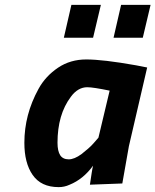

<svg xmlns="http://www.w3.org/2000/svg" viewBox="-20 -756 638 788"><path d="M362 -601C362 -601 394 -736 394 -736C394 -736 273 -736 273 -736C273 -736 242 -601 242 -601C242 -601 362 -601 362 -601ZM566 -601C566 -601 598 -736 598 -736C598 -736 477 -736 477 -736C477 -736 446 -601 446 -601C446 -601 566 -601 566 -601ZM221 12C236 12 251 9 266 2C266 2 266 2 266 2C303 -13 335 -39 362 -76C362 -76 362 -76 362 -76C359 -65 355 -39 349 2C349 2 482 -3 482 -3C482 -3 509 -156 509 -156C509 -156 584 -479 584 -479C584 -479 538 -488 538 -488C538 -488 538 -488 538 -488C448 -504 380 -512 334 -512C334 -512 334 -512 334 -512C291 -512 252 -501 218 -478C184 -455 157 -426 138 -391C138 -391 138 -391 138 -391C99 -320 80 -247 80 -170C80 -170 80 -170 80 -170C80 -115 91 -71 114 -38C137 -5 172 12 221 12C221 12 221 12 221 12ZM338 -398C355 -398 386 -393 430 -384C430 -384 384 -191 384 -191C384 -191 364 -168 364 -168C364 -168 364 -168 364 -168C351 -153 334 -139 315 -124C295 -109 277 -102 262 -102C246 -102 234 -108 227 -119C220 -130 216 -147 216 -170C216 -170 216 -170 216 -170C216 -247 234 -310 271 -359C271 -359 271 -359 271 -359C290 -385 313 -398 338 -398C338 -398 338 -398 338 -398Z"/></svg>

Font: My Font
Style: Bold Italic
Weight: 500
Version: Version 0.001